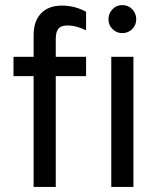

<svg xmlns="http://www.w3.org/2000/svg" viewBox="-20 -734 627 754"><path d="M112 0V-435H33V-511H112V-596Q112 -651 141.2 -681.5Q170.5 -712 223 -712Q248.5 -712 272 -706Q295.5 -700 318 -688V-615Q296.5 -625 279.5 -629.5Q262.5 -634 245 -634Q220.5 -634 209.8 -621.8Q199 -609.5 199 -581V-511H318V-435H199V0ZM417 0V-511H504V0ZM460 -604Q437.5 -604 421.8 -619.8Q406 -635.5 406 -658Q406 -681.5 421.8 -697.8Q437.5 -714 460 -714Q483.5 -714 499.2 -697.8Q515 -681.5 515 -658Q515 -635.5 499.2 -619.8Q483.5 -604 460 -604Z"/></svg>

Font: Overpass
Style: Regular
Weight: 400
Designer: Delve Withrington, Dave Bailey, Thomas Jockin
Foundry: Delve Fonts LLC
Version: Version 4.000